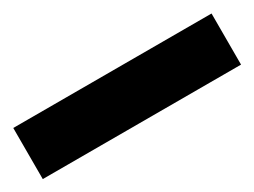

<svg xmlns="http://www.w3.org/2000/svg" viewBox="-28 -137 522 394"><g transform="rotate(-30 233.0 60.5)"><path d="M467.8 121.1H-2V0H467.8Z"/></g></svg>

Font: Pretendard JP ExtraBold
Style: Regular
Weight: 800
Designer: Base glyphs from Inter by Rasmus Andersson; Hangeul glyphs from Noto Sans CJK(Source Han Sans) by Jang Soo-young and Kan
Foundry: Kil Hyung-jin
Version: Version 1.309